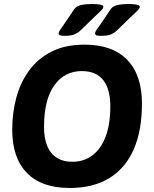

<svg xmlns="http://www.w3.org/2000/svg" viewBox="-20 -931 771 959"><path d="M403 -708Q542 -708 615.5 -632Q689 -556 689 -414Q689 -278 647.5 -184Q606 -90 525.5 -41Q445 8 328 8Q188 8 114.5 -67Q41 -142 41 -284Q41 -364 60.5 -439.5Q80 -515 123 -575.5Q166 -636 235 -672Q304 -708 403 -708ZM389 -576Q302 -576 251 -504.5Q200 -433 200 -298Q200 -212 236 -167.5Q272 -123 342 -123Q399 -123 441.5 -155Q484 -187 507.5 -248.5Q531 -310 531 -400Q531 -486 495.5 -531Q460 -576 389 -576ZM620 -911Q678 -911 678 -898Q678 -893 675.5 -888.5Q673 -884 662 -873.5Q651 -863 627.5 -840.5Q604 -818 562 -777Q553 -768 536 -760Q519 -752 484 -752Q468 -752 461.5 -754.5Q455 -757 455 -765Q455 -771 462 -781.5Q469 -792 486 -816Q503 -840 532 -884Q542 -900 566 -905.5Q590 -911 620 -911ZM438 -911Q496 -911 496 -898Q496 -893 493.5 -888.5Q491 -884 480 -873.5Q469 -863 445.5 -840.5Q422 -818 380 -777Q371 -768 354 -760Q337 -752 302 -752Q286 -752 279.5 -754.5Q273 -757 273 -765Q273 -771 280 -781.5Q287 -792 304 -816Q321 -840 350 -884Q360 -900 384 -905.5Q408 -911 438 -911Z"/></svg>

Font: Asap VF Beta
Style: Italic
Weight: 400
Italic angle: -6°
Designer: Pablo Cosgaya
Foundry: Pablo Cosgaya
Version: Version 1.007